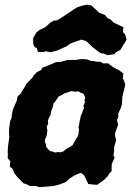

<svg xmlns="http://www.w3.org/2000/svg" viewBox="-20 -770 559 811"><path d="M205.6 15.6 180.4 17.8 148 20.6 129.4 15.4 106.4 16.2 98.8 11.2 79.2 4 68.6 -6.6 54.4 -20.8 41.6 -36.8 32.6 -57.6 21.2 -66 23.4 -89.4 12.8 -101.2 13 -119.6 12.6 -133.6 14.2 -155.2 16.8 -173.6 19.2 -190.2 18.2 -206 18.4 -225.8 22.6 -257.6 29.6 -274V-283.6L34 -305.2L43.4 -328.2L50.6 -343.6L53.8 -362L67.8 -374.8L75.8 -389.2L84.2 -402.2L91.4 -415.6L101 -426.4L116.4 -441.2L122.8 -452.6L136.8 -466L155.2 -474.8L157.4 -483.2L176.2 -490.6L191.6 -496.8L217 -507.6L237.2 -509L264.8 -516.8L299.4 -517L324.8 -520.6L346.8 -519.2L364.4 -512.4L373.8 -512.2L389.6 -509.2L404.6 -509.4L415.4 -502L436 -502.8L452.2 -490.6L467.4 -480.6L482.2 -473.8L501 -459.6L499 -438.8L504 -428.6L509.4 -412.8L503 -387.2L497 -362.2L495.6 -342.2L495 -329.8L490.2 -313.2L480 -291.8L479.2 -272.4L473.8 -263.2L479 -243L466.4 -209L466 -195.8L470.6 -177.6L461.8 -147.6L462.2 -133.2L459.2 -114L464.4 -104.8L452.2 -77.6L451.4 -64.2L451.6 -47.4L441.4 -36.6L434.6 -25.6L418.6 -9.2L404.2 0.6L392 10.4L373.6 9.6L352.6 7L347.2 -4.8L335.2 -29.4L322.2 -39.8L311 -36.4L293.8 -28.6L271.4 -14.2L259.2 -1.4L233.2 8.4L219.2 12.6ZM211 -125.8 227 -127.8 235.8 -126.6 248.4 -131 257.8 -139.4 267.6 -145.6 275.8 -149.6 286.6 -156.8 293 -168.2 297.4 -177 306.6 -191 310.4 -199.2 313.8 -223.2 311.6 -231.4 314.4 -245.2 317 -260.4 319.4 -270.8 322 -282.6 326.8 -292.2 330.4 -303.6 335.4 -315.4 332 -321.6 338.6 -337.6 337 -348.4 340 -358.4 333.4 -373.2 320.2 -378.8 310.6 -384.2 297.4 -382.8 280.4 -385.2 265.8 -379.6 252.6 -376 240.8 -368.2 228.6 -363.2 221 -353 214.8 -342.8 206.6 -334.4 202.4 -316.8 198.2 -305.8 195 -295 193.2 -283.6 188.6 -275.8 182.2 -260.8 183.6 -247.8 177.4 -234.6 179.8 -219.6 178.6 -205.8 176.8 -195.4 170 -180.4 170.2 -167.8 174.2 -161 175.2 -152 177.4 -146.4 186.8 -136.4 190.6 -131.8 204.4 -129.6ZM140.6 -550.8 134.6 -567.6 126.4 -570.8 120.6 -583.4 119.8 -608.8 134 -633.2 148 -644.2 171.4 -655 190.6 -672.6 204.6 -682 221.4 -684.4 240.2 -695.8 263.8 -711.2 294.2 -732 306.8 -739.6 328.4 -746.4 347.8 -750.2 366.2 -746.8 385 -729.6 398.2 -716.6 423.8 -706.4 435.4 -692.4 445.8 -688.6 460.6 -674.4 484.4 -663 501.4 -654.8 499 -634 508.4 -624.8 514.6 -603.6 508.8 -591.4 500 -579.4 489.4 -560.2 468.4 -548.6 464.6 -541.4 434.8 -536.8 416.6 -544.4 410 -544 398.6 -549.6 371.4 -570.6 354.6 -586.8 344.6 -596.2 324 -602.8 288.2 -590.2 275.2 -585 261.6 -574.6 228.2 -559.4 215.6 -554.6 192.2 -549.6 173.2 -553.4 163.4 -550.4Z"/></svg>

Font: Winky Rough
Style: Italic
Weight: 400
Italic angle: -8.97852°
Designer: Simon Atzbach
Foundry: typofactur
Version: Version 1.206